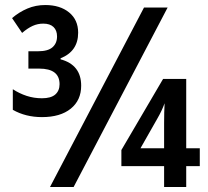

<svg xmlns="http://www.w3.org/2000/svg" viewBox="-20 -744 829 764"><path d="M147 -278Q82 -278 31 -307V-389Q57 -372 86 -362.5Q115 -353 147 -353Q183 -353 200 -368Q217 -383 217 -409Q217 -471 136 -471H93V-540H131Q171 -540 189 -556Q207 -572 207 -599Q207 -623 193 -636.5Q179 -650 152 -650Q130 -650 110 -641Q90 -632 68 -613L28 -672Q56 -696 89 -710Q122 -724 160 -724Q219 -724 255 -694.5Q291 -665 291 -614Q291 -540 221 -512V-508Q303 -486 303 -403Q303 -345 261.5 -311.5Q220 -278 147 -278ZM179 0 553 -714H647L273 0ZM633 0V-83H463V-147L629 -430H721V-154H775V-83H721V0ZM539 -154H633V-254Q633 -276 633.5 -296.5Q634 -317 635 -333Q624 -303 606 -272Z"/></svg>

Font: Noto Sans Condensed SemiBold
Style: Regular
Weight: 600
Width: 3
Designer: Monotype Design Team
Foundry: Monotype Imaging Inc.
Version: Version 2.013; ttfautohint (v1.8.4.7-5d5b)